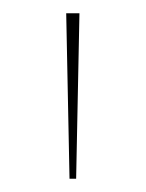

<svg xmlns="http://www.w3.org/2000/svg" viewBox="-20 -800 220 290"><path d="M95 -530H85L80 -780H100Z"/></svg>

Font: Tanohe Sans Thin
Style: Regular
Weight: 100
Designer: Village Type and Design LLC & Cristiano Sobral
Foundry: Cooper Hewitt Smithsonian Design Museum
Version: Version 1.00;September 29, 2021;FontCreator 13.0.0.2655 64-b